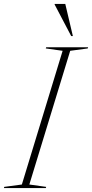

<svg xmlns="http://www.w3.org/2000/svg" viewBox="-63 -955 468 975"><path d="M255 -697 169.5 -709 171.5 -715H384.5L382.5 -709L293.5 -697L86 -18L171.5 -6L169.5 0H-43L-41.5 -6L48 -18ZM307 -772H298.5L214.5 -932V-935H268.5Z"/></svg>

Font: Newsreader Display ExtraLight
Style: Italic
Weight: 275
Italic angle: -17°
Designer: Hugues Gentile
Foundry: Production Type
Version: Version 1.001